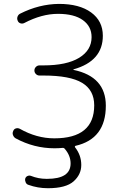

<svg xmlns="http://www.w3.org/2000/svg" viewBox="-20 -784 608 1000"><path d="M363.3 -422.9Q362.3 -422.9 362.3 -421.4Q362.3 -419.9 363.3 -419.9Q531.2 -384.8 531.2 -233.4Q531.2 -60.5 373 -24.4Q371.1 -23.4 370.1 -21Q369.1 -18.6 371.1 -16.6Q403.3 24.4 403.3 75.2Q403.3 125 363.3 160.6Q323.2 196.3 229.5 196.3Q176.8 196.3 127.9 178.7Q118.2 175.8 113.8 166Q109.4 156.2 111.3 146.5Q114.3 136.7 123 132.8Q131.8 128.9 140.6 131.8Q179.7 147.5 221.7 147.5Q223.6 147.5 225.6 147.5Q347.7 147.5 347.7 67.4Q347.7 26.4 317.4 -8.8Q312.5 -14.6 305.7 -13.7Q286.1 -11.7 263.7 -11.7Q157.2 -11.7 61.5 -63.5Q51.8 -69.3 47.9 -80.1Q45.9 -85 45.9 -89.8Q45.9 -95.7 48.8 -101.6Q52.7 -112.3 63 -115.2Q73.2 -118.2 83 -113.3Q170.9 -63.5 262.7 -63.5Q470.7 -63.5 470.7 -235.4Q470.7 -314.5 407.7 -352.5Q344.7 -390.6 206.1 -390.6H185.5Q174.8 -390.6 167 -398.4Q159.2 -406.2 159.2 -417Q159.2 -427.7 167 -435.5Q174.8 -443.4 185.5 -443.4H206.1Q327.1 -443.4 392.1 -482.9Q457 -522.5 457 -590.8Q457 -646.5 411.6 -679.2Q366.2 -711.9 282.2 -711.9Q197.3 -711.9 106.4 -664.1Q96.7 -659.2 86.4 -662.6Q76.2 -666 72.3 -675.8Q67.4 -686.5 71.3 -697.3Q75.2 -708 85 -712.9Q183.6 -762.7 287.1 -763.7Q393.6 -763.7 454.6 -719.2Q515.6 -674.8 515.6 -597.7Q515.6 -465.8 363.3 -422.9Z"/></svg>

Font: Gen Jyuu Gothic P Light
Style: Regular
Weight: 200
Designer: [Source Han Sans]
Ryoko NISHIZUKA  (kana & ideographs); Paul D. Hunt (Latin, Greek & Cyrillic); Wenlong ZHANG  (bopomofo
Version: Version 1.002.20150607